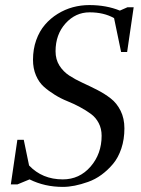

<svg xmlns="http://www.w3.org/2000/svg" viewBox="-20 -731 558 761"><path d="M22.9 0 48.8 -176.8H74.2L95.2 -75.2Q147.5 -20 229 -20Q294.9 -20 338.9 -70.6Q382.8 -121.1 382.8 -192.9Q382.8 -221.2 371.1 -243.4Q359.4 -265.6 340.3 -279.5Q321.3 -293.5 296.9 -306.6Q272.5 -319.8 246.8 -330.1Q221.2 -340.3 196.8 -355.5Q172.4 -370.6 153.3 -387.7Q134.3 -404.8 122.6 -432.1Q110.8 -459.5 110.8 -494.1Q110.8 -536.1 123.5 -571.8Q136.2 -607.4 158 -632.8Q179.7 -658.2 208.5 -676Q237.3 -693.8 269 -702.4Q300.8 -710.9 334 -710.9Q401.4 -710.9 455.1 -689L484.9 -702.1H509.8L483.9 -524.9H460L432.1 -659.2Q391.6 -682.1 335 -682.1Q279.3 -682.1 239.7 -638.2Q200.2 -594.2 200.2 -527.8Q200.2 -495.6 215.3 -471.4Q230.5 -447.3 254.4 -431.6Q278.3 -416 307.6 -402.6Q336.9 -389.2 366 -374.3Q395 -359.4 418.9 -340.8Q442.9 -322.3 458 -292Q473.1 -261.7 473.1 -222.2Q473.1 -178.7 460.9 -142.3Q448.7 -106 428 -81.3Q407.2 -56.6 382.3 -38.3Q357.4 -20 329.1 -10Q300.8 0 276.1 4.9Q251.5 9.8 229 9.8Q156.7 9.8 97.2 -20L48.8 0Z"/></svg>

Font: Dihjauti S
Style: Bold Italic
Weight: 700
Italic angle: -9°
Designer: T. Christopher White
Version: Version 3.0.0